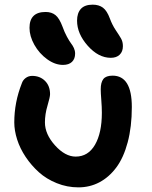

<svg xmlns="http://www.w3.org/2000/svg" viewBox="-20 -765 649 820"><path d="M453.1 -518.1Q400.4 -518.1 354.7 -569.6Q309.1 -621.1 309.1 -676.8Q309.1 -709 325.4 -727.1Q341.8 -745.1 376 -745.1Q402.3 -745.1 419.7 -732.2Q437 -719.2 449.2 -686Q459.5 -658.2 474.1 -636.5Q488.8 -614.7 496.8 -600.8Q504.9 -586.9 504.9 -567.9Q504.9 -544.9 491.2 -531.5Q477.5 -518.1 453.1 -518.1ZM249 -487.8Q214.8 -487.8 181.2 -512.2Q147.5 -536.6 126.7 -573.7Q106 -610.8 106 -646Q106 -713.9 174.8 -713.9Q200.7 -713.9 217.3 -700.2Q233.9 -686.5 247.1 -650.9Q255.4 -627.4 265.9 -608.2Q276.4 -588.9 283.4 -579.8Q290.5 -570.8 295.7 -559.6Q300.8 -548.3 300.8 -536.1Q300.8 -513.7 287.4 -500.7Q273.9 -487.8 249 -487.8ZM41 -242.2Q41 -328.1 73.2 -409.2Q77.6 -422.9 89.6 -431.9Q101.6 -440.9 117.2 -440.9Q150.9 -440.9 172.4 -419.4Q193.8 -397.9 193.8 -362.8Q193.8 -350.6 182.9 -314Q171.9 -277.3 171.9 -242.2Q171.9 -191.9 215.1 -144Q258.3 -96.2 303.2 -96.2Q356.4 -96.2 385.7 -146.7Q415 -197.3 415 -283.2Q415 -307.6 412.6 -337.9Q410.2 -368.2 410.2 -383.8Q410.2 -413.1 421.4 -427.5Q432.6 -441.9 460.9 -441.9Q543 -441.9 543 -308.1Q543 -223.6 525.4 -157.5Q507.8 -91.3 476.6 -49.6Q445.3 -7.8 404.3 13.7Q363.3 35.2 314.9 35.2Q266.6 35.2 222.4 17.3Q178.2 -0.5 146 -29.5Q113.8 -58.6 89.6 -94.7Q65.4 -130.9 53.2 -169.2Q41 -207.5 41 -242.2Z"/></svg>

Font: Shantell Sans Irregular Bouncy
Style: Regular
Weight: 600
Designer: Stephen Nixon, Anya Danilova, Shantell Martin
Foundry: Arrow Type
Version: Version 1.006;[9816181b4]